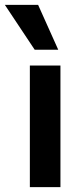

<svg xmlns="http://www.w3.org/2000/svg" viewBox="-53 -771 339 791"><path d="M70 0V-501H196V0ZM90 -566 -33 -751H104L187 -566Z"/></svg>

Font: Nunito Sans 7pt Condensed
Style: Bold
Weight: 700
Width: 3
Designer: Vernon Adams
Foundry: Vernon Adams
Version: Version 3.101;gftools[0.9.27]